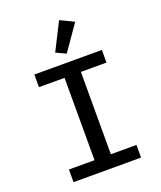

<svg xmlns="http://www.w3.org/2000/svg" viewBox="-170 -1064 980 1170"><g transform="rotate(-20 320.0 -479.0)"><path d="M101 0V-82H267V-616H101V-698H539V-616H373V-82H539V0ZM330 -750 266 -780 356 -958 445 -915Z"/></g></svg>

Font: Writer Medium
Style: Regular
Weight: 500
Monospace: yes
Designer: Mike Abbink, Paul van der Laan, Pieter van Rosmalen
Foundry: Bold Monday
Version: Version 2.001 2020